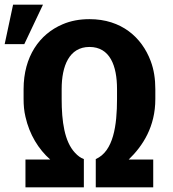

<svg xmlns="http://www.w3.org/2000/svg" viewBox="-41 -802 742 822"><path d="M624 -378V-420C624 -464 618 -504 604 -541C566 -642 479 -720 342 -720C300 -720 262 -713 227 -698C128 -656 60 -560 60 -420V-378C60 -352 62 -327 68 -302C85 -226 124 -163 174 -119H68V0H318V-121C304 -126 292 -135 280 -148C235 -196 223 -282 223 -378V-421C223 -519 255 -601 342 -601C430 -601 460 -520 460 -421V-378C460 -266 445 -154 369 -121V0H615V-119H510C571 -178 624 -260 624 -378ZM15 -782 -21 -613H63L143 -782Z"/></svg>

Font: Asimov
Style: Regular
Weight: 500
Designer: Google
Version: Version 2.000980; 2014